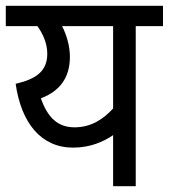

<svg xmlns="http://www.w3.org/2000/svg" viewBox="-20 -642 582 662"><path d="M542 -622H0V-552H109C126 -528 143 -495 143 -457C143 -398 107 -370 34 -353C53 -219 121 -133 232 -133C291 -133 336 -153 370 -176V0H448V-552H542ZM121 -303C187 -328 221 -375 221 -446C221 -481 211 -519 194 -552H370V-268C337 -232 295 -203 237 -203C179 -203 144 -237 121 -303Z"/></svg>

Font: Noto Sans Devanagari UI SemiCondensed
Style: Regular
Weight: 400
Width: 4
Designer: Jelle Bosma - Monotype Design Team
Foundry: Monotype Imaging Inc.
Version: Version 2.004